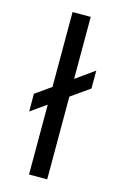

<svg xmlns="http://www.w3.org/2000/svg" viewBox="-111 -757 513 807"><g transform="rotate(15 145.5 -353.5)"><path d="M261 -495V-417L180 -360V0H101V-304L33 -256V-333L101 -381V-707H180V-437Z"/></g></svg>

Font: Hind Regular
Style: Regular
Weight: 400
Designer: Manushi Parikh, Satya Rajpurohit
Foundry: Indian Type Foundry
Version: Version 1.201;PS 1.0;hotconv 1.0.78;makeotf.lib2.5.61930; tt